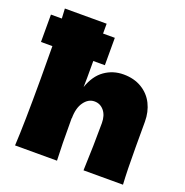

<svg xmlns="http://www.w3.org/2000/svg" viewBox="-156 -904 989 1028"><g transform="rotate(20 338.0 -390.0)"><path d="M430 0Q436 -147 436 -271Q436 -315 414.5 -341Q393 -367 360 -367Q325 -367 300.5 -333Q276 -299 276 -240L275 -242Q275 -79 279 0H40Q47 -123 47 -382Q47 -509 46 -568H-19V-724H43L40 -780H278V-724H345V-568H279V-472L278 -419Q302 -489 349.5 -522.5Q397 -556 457 -556Q517 -556 561 -529.5Q605 -503 627.5 -458Q650 -413 650 -357V-213Q650 -80 655 0Z"/></g></svg>

Font: Dela Gothic One
Style: Regular
Weight: 400
Designer: aratakana
Foundry: aratakana
Version: Version 1.004